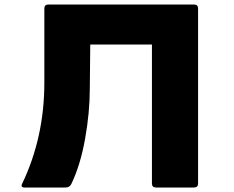

<svg xmlns="http://www.w3.org/2000/svg" viewBox="-20 -791 1040 853"><path d="M379 -399Q379 -291 358 -174Q337 -57 297 26Q290 42 271 42H88Q76 42 76 34Q76 29 78 26Q177 -180 177 -424V-625V-753Q177 -771 195 -771H842Q860 -771 860 -753V24Q860 42 842 42H673Q655 42 655 24V-593H381Z"/></svg>

Font: LINE Seed JP_TTF ExtraBold
Style: Regular
Weight: 800
Designer: LY Corporation & Fontrix & Fontworks
Version: Version 1.015